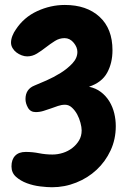

<svg xmlns="http://www.w3.org/2000/svg" viewBox="-20 -746 527 791"><path d="M457 -226.6Q457 -171.9 435.5 -126Q414.1 -80.1 377.9 -46.4Q341.8 -12.7 293.9 6.3Q246.1 25.4 194.3 25.4Q174.8 25.4 146 22Q117.2 18.6 90.8 8.8Q64.5 -1 45.9 -17.6Q27.3 -34.2 27.3 -60.5Q27.3 -88.9 42.5 -104.5Q57.6 -120.1 85.9 -120.1Q114.3 -120.1 141.1 -114.7Q168 -109.4 196.3 -109.4Q217.8 -109.4 239.3 -116.2Q260.7 -123 277.8 -136.2Q294.9 -149.4 305.7 -167.5Q316.4 -185.5 316.4 -209Q316.4 -221.7 311.5 -240.2Q306.6 -258.8 297.9 -274.9Q289.1 -291 276.4 -302.7Q263.7 -314.5 248 -314.5Q233.4 -314.5 219.2 -309.6Q205.1 -304.7 189.9 -299.3Q174.8 -293.9 159.2 -289.1Q143.6 -284.2 127 -284.2Q105.5 -284.2 95.2 -302.2Q85 -320.3 85 -337.9Q85 -378.9 122.1 -393.6Q141.6 -401.4 171.4 -414.6Q201.2 -427.7 229.5 -445.3Q257.8 -462.9 278.3 -484.9Q298.8 -506.8 298.8 -532.2Q298.8 -551.8 283.2 -570.3Q267.6 -588.9 246.1 -588.9Q224.6 -588.9 206.1 -577.1Q187.5 -565.4 169.4 -551.3Q151.4 -537.1 132.3 -525.4Q113.3 -513.7 91.8 -513.7Q81.1 -513.7 69.3 -518.1Q57.6 -522.5 47.9 -529.8Q38.1 -537.1 31.7 -547.9Q25.4 -558.6 25.4 -570.3Q25.4 -584 31.2 -598.6Q37.1 -613.3 44.9 -624Q78.1 -674.8 133.3 -700.2Q188.5 -725.6 247.1 -725.6Q336.9 -725.6 390.1 -676.8Q443.4 -627.9 443.4 -539.1Q443.4 -486.3 421.4 -446.3Q399.4 -406.2 346.7 -388.7Q375 -382.8 396 -366.7Q417 -350.6 430.7 -328.1Q444.3 -305.7 450.7 -279.3Q457 -252.9 457 -226.6Z"/></svg>

Font: Chewy
Style: Regular
Weight: 400
Designer: Squid
Foundry: Font Diner, Inc DBA Sideshow
Version: Version 1.000